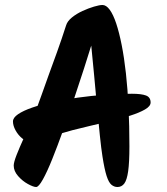

<svg xmlns="http://www.w3.org/2000/svg" viewBox="-20 -764 670 770"><path d="M391 -744Q406 -744 420 -725Q434 -706 446 -670Q458 -634 468 -583.5Q478 -533 485 -470Q492 -407 495.5 -333Q499 -259 499 -177Q499 -113 494 -77.5Q489 -42 478.5 -28Q468 -14 451 -14Q438 -14 427 -23Q416 -32 407.5 -58.5Q399 -85 391 -136Q386 -167 380.5 -220.5Q375 -274 369 -337Q363 -400 357.5 -462Q352 -524 346.5 -575.5Q341 -627 337 -656L368 -651Q362 -634 349 -591Q336 -548 317 -489.5Q298 -431 276.5 -366.5Q255 -302 232.5 -239.5Q210 -177 189.5 -126Q169 -75 152 -44.5Q135 -14 125 -14Q114 -14 92 -26Q70 -38 52.5 -58Q35 -78 35 -100Q35 -113 46.5 -142.5Q58 -172 76 -211.5Q94 -251 113 -295.5Q132 -340 147 -384Q159 -419 175 -462.5Q191 -506 209 -556Q227 -606 245 -662Q250 -679 268.5 -694Q287 -709 311 -720Q335 -731 357 -737.5Q379 -744 391 -744ZM584 -353Q584 -338 561.5 -325Q539 -312 503 -300.5Q467 -289 425 -279Q383 -269 342.5 -259.5Q302 -250 271 -242Q231 -231 198.5 -220.5Q166 -210 141.5 -203Q117 -196 101 -196Q85 -196 69 -209Q53 -222 42.5 -241Q32 -260 32 -277Q32 -292 52.5 -306Q73 -320 109 -332.5Q145 -345 192 -355Q239 -365 292.5 -372.5Q346 -380 401.5 -384Q457 -388 509 -388Q547 -388 565.5 -381Q584 -374 584 -353Z"/></svg>

Font: Kalam Variable Light
Style: Regular
Weight: 300
Designer: Lipi Raval, Jonny Pinhorn
Foundry: Indian Type Foundry
Version: Version 3.000